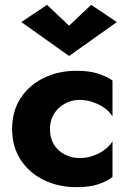

<svg xmlns="http://www.w3.org/2000/svg" viewBox="-20 -762 534 792"><path d="M186 -230Q186 -264 202 -291Q218 -318 246.5 -334Q275 -350 308 -350Q333 -350 359 -342Q385 -334 407.5 -319Q430 -304 444 -282V-430Q420 -447 384 -458.5Q348 -470 296 -470Q220 -470 159.5 -440Q99 -410 64.5 -356.5Q30 -303 30 -230Q30 -158 64.5 -104Q99 -50 159.5 -20Q220 10 296 10Q348 10 384 -1.5Q420 -13 444 -32V-179Q430 -157 408.5 -142Q387 -127 361.5 -118.5Q336 -110 308 -110Q275 -110 246.5 -125Q218 -140 202 -166.5Q186 -193 186 -230ZM265 -656 174 -742 68 -671 265 -531 462 -671 356 -742Z"/></svg>

Font: Glinicke Jost Bold
Style: Bold
Weight: 700
Version: Version 3.710